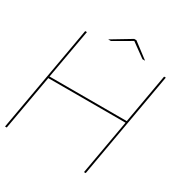

<svg xmlns="http://www.w3.org/2000/svg" viewBox="-177 -914 1017 1056"><g transform="rotate(30 332.0 -386.0)"><path d="M-1 0 118.5 -675H129.5L73.5 -360.5H564L619.5 -675H630.5L511.5 0H500.5L562.5 -349.5H72L10 0ZM250.5 -698.5 373.5 -772.5H387.5L485 -698.5H468.5L379.5 -763L268.5 -698.5Z"/></g></svg>

Font: Anybody ExtraExpanded Thin
Style: Italic
Weight: 100
Width: 8
Italic angle: -10°
Designer: Tyler Finck
Foundry: Etcetera Type Company
Version: Version 1.010; ttfautohint (v1.8.3) -l 8 -r 50 -G 200 -x 14 